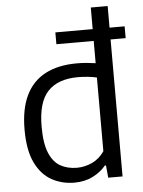

<svg xmlns="http://www.w3.org/2000/svg" viewBox="-56 -853 676 907"><g transform="rotate(-5 282.0 -399.0)"><path d="M232 -649.5V-705.5H560.5V-649.5ZM260.5 9.5Q201.5 9.5 153 -17.2Q104.5 -44 75.8 -103Q47 -162 47 -260Q47 -358 78.2 -422.5Q109.5 -487 170.5 -519Q231.5 -551 320.5 -551Q343.5 -551 366.5 -549Q389.5 -547 409 -544V-808H489V0H421L415.5 -58.5H410Q386 -29 347.8 -9.8Q309.5 9.5 260.5 9.5ZM278.5 -59.5Q315 -59.5 350 -75.5Q385 -91.5 409 -126.5V-476Q391 -480.5 367 -483Q343 -485.5 319.5 -485.5Q225 -485.5 176.8 -434.5Q128.5 -383.5 128.5 -267Q128.5 -187 147.8 -141.8Q167 -96.5 200.8 -78Q234.5 -59.5 278.5 -59.5Z"/></g></svg>

Font: Encode Sans Condensed Thin
Style: Regular
Weight: 400
Version: Version 3.002